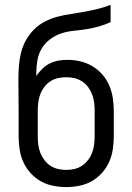

<svg xmlns="http://www.w3.org/2000/svg" viewBox="-20 -755 540 783"><path d="M250 8Q223 8 196 2.5Q169 -3 146 -16Q123 -29 104.5 -49.5Q86 -70 75 -94.5Q64 -119 60 -146Q56 -173 56 -200V-303Q56 -334 55.5 -365.5Q55 -397 55 -429Q55 -457 57 -484.5Q59 -512 65.5 -539Q72 -566 85.5 -590.5Q99 -615 118.5 -634.5Q138 -654 163 -667Q188 -680 215 -687Q242 -694 269.5 -698Q297 -702 324 -707Q351 -712 378 -718.5Q405 -725 431 -735V-665Q408 -654 383 -647Q358 -640 332.5 -636Q307 -632 281 -629.5Q255 -627 230.5 -619Q206 -611 184.5 -595Q163 -579 150 -557Q137 -535 132.5 -509Q128 -483 128 -457V-445Q138 -460 151.5 -473.5Q165 -487 181.5 -495.5Q198 -504 216.5 -507.5Q235 -511 254 -511Q281 -511 307 -505Q333 -499 356 -485.5Q379 -472 397 -451.5Q415 -431 425.5 -406.5Q436 -382 440 -355.5Q444 -329 444 -303V-200Q444 -173 440 -146Q436 -119 425 -94.5Q414 -70 395.5 -49.5Q377 -29 354 -16Q331 -3 304 2.5Q277 8 250 8ZM250 -62Q267 -62 284 -66Q301 -70 315 -79.5Q329 -89 339.5 -103Q350 -117 356 -133Q362 -149 364 -166Q366 -183 366 -200V-303Q366 -320 364 -336.5Q362 -353 356 -369Q350 -385 340 -399Q330 -413 315.5 -422.5Q301 -432 284.5 -436Q268 -440 251 -440Q233 -440 216.5 -436.5Q200 -433 185.5 -423.5Q171 -414 160.5 -400Q150 -386 144 -370Q138 -354 136 -337Q134 -320 134 -303V-200Q134 -183 136 -166Q138 -149 144 -133Q150 -117 160.5 -103Q171 -89 185 -79.5Q199 -70 216 -66Q233 -62 250 -62Z"/></svg>

Font: Iosevka www.saffi
Style: Regular
Weight: 400
Monospace: yes
Designer: Belleve Invis
Foundry: Belleve Invis
Version: Version 22.0.2; ttfautohint (v1.8.3)